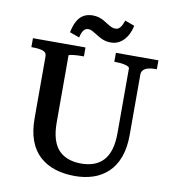

<svg xmlns="http://www.w3.org/2000/svg" viewBox="-96 -982 980 1076"><g transform="rotate(10 394.0 -443.5)"><path d="M250 -269Q250 -212 262.5 -172.5Q275 -133 298 -110Q321 -87 353 -76Q385 -65 424 -65Q463 -65 494.5 -76Q526 -87 549 -111Q572 -135 584 -174.5Q596 -214 596 -270V-637Q596 -642 589.5 -646Q583 -650 571.5 -653Q560 -656 546 -657.5Q532 -659 519 -659H509V-710H751V-659H740Q719 -659 702 -654.5Q685 -650 675 -640Q665 -630 665 -613V-270Q665 -196 645 -142.5Q625 -89 588.5 -55Q552 -21 504.5 -5.5Q457 10 401 10Q340 10 289.5 -6Q239 -22 201.5 -55.5Q164 -89 144 -142.5Q124 -196 124 -270V-623Q124 -645 102 -652Q80 -659 48 -659H37V-710H336V-659H327Q315 -659 301 -658.5Q287 -658 275.5 -656.5Q264 -655 257 -653.5Q250 -652 250 -649ZM469 -762Q448 -762 432 -767.5Q416 -773 402.5 -781Q389 -789 377.5 -796Q366 -803 356 -808.5Q346 -814 335 -814Q323 -814 314.5 -807.5Q306 -801 300.5 -789Q295 -777 291 -759L236 -779Q243 -816 257 -842Q271 -868 293 -881Q315 -894 346 -894Q365 -894 381 -889Q397 -884 410 -876.5Q423 -869 434.5 -861.5Q446 -854 457.5 -848.5Q469 -843 481 -843Q494 -843 502.5 -849.5Q511 -856 517.5 -868.5Q524 -881 529 -897L584 -877Q576 -841 560 -815.5Q544 -790 521.5 -776Q499 -762 469 -762Z"/></g></svg>

Font: Roboto Serif 36pt Medium
Style: Regular
Weight: 500
Designer: Greg Gazdowicz
Foundry: Commercial Type
Version: Version 1.008